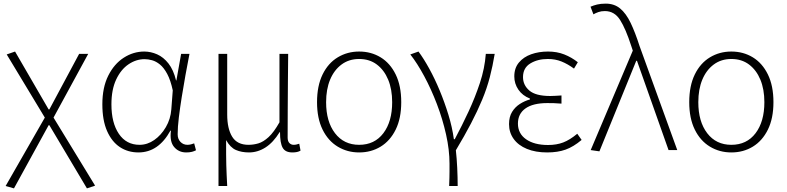

<svg xmlns="http://www.w3.org/2000/svg" viewBox="-20 -827 4339 1058"><path d="M57 211 11 198 227 -179 17 -527 63 -543 248 -224H252L416 -530H466L275 -179L504 196L459 211L252 -137H248Z M743 13Q685 13 640.5 -16.5Q596 -46 570 -105Q544 -164 544 -252Q544 -345 576.5 -410Q609 -475 662 -509Q715 -543 775 -543Q811 -543 846 -527.5Q881 -512 908.5 -477Q936 -442 950 -384H952L978 -530H1024Q1013 -474 1002 -413Q991 -352 981.5 -292.5Q972 -233 965.5 -180Q959 -127 959 -87Q959 -61 974.5 -45Q990 -29 1013 -29Q1022 -29 1032.5 -31.5Q1043 -34 1050 -37L1060 1Q1051 6 1038 9.5Q1025 13 1006 13Q965 13 939.5 -17Q914 -47 922 -107H919Q853 13 743 13ZM749 -29Q792 -29 830 -55.5Q868 -82 894 -126.5Q920 -171 924 -224L932 -329Q920 -385 901.5 -419.5Q883 -454 861.5 -471.5Q840 -489 818 -495Q796 -501 777 -501Q730 -501 688 -472.5Q646 -444 620 -388.5Q594 -333 594 -252Q594 -150 635 -89.5Q676 -29 749 -29Z M1184 198V-530H1232V-196Q1232 -118 1259.5 -73.5Q1287 -29 1349 -29Q1377 -29 1404 -37Q1431 -45 1460 -71.5Q1489 -98 1520 -153V-530H1568Q1567 -452 1566.5 -375Q1566 -298 1565.5 -221.5Q1565 -145 1565 -69Q1565 -49 1574.5 -39Q1584 -29 1598 -29Q1606 -29 1612.5 -30.5Q1619 -32 1629 -35L1636 3Q1628 8 1617 10.5Q1606 13 1591 13Q1552 13 1537.5 -13Q1523 -39 1523 -99H1521Q1486 -42 1443 -14.5Q1400 13 1352 13Q1311 13 1280 -0.5Q1249 -14 1226 -55Q1226 -10 1226 23Q1226 56 1227 83.5Q1228 111 1229 138Q1230 165 1232 198Z M1959 13Q1894 13 1841 -19Q1788 -51 1757.5 -113Q1727 -175 1727 -264Q1727 -354 1757.5 -416.5Q1788 -479 1841 -511Q1894 -543 1959 -543Q2025 -543 2077.5 -511Q2130 -479 2160.5 -416.5Q2191 -354 2191 -264Q2191 -175 2160.5 -113Q2130 -51 2077.5 -19Q2025 13 1959 13ZM1959 -29Q2044 -29 2092.5 -93Q2141 -157 2141 -264Q2141 -335 2119 -388Q2097 -441 2056.5 -471.5Q2016 -502 1959 -502Q1903 -502 1862 -471.5Q1821 -441 1799 -388Q1777 -335 1777 -264Q1777 -157 1826 -93Q1875 -29 1959 -29Z M2455 198Q2456 172 2456.5 154Q2457 136 2457 118Q2457 100 2457 75Q2457 -1 2438 -86Q2419 -171 2387.5 -253.5Q2356 -336 2317.5 -407.5Q2279 -479 2241 -527L2286 -543Q2315 -504 2345.5 -448.5Q2376 -393 2403 -328Q2430 -263 2451 -194.5Q2472 -126 2481 -60H2486Q2526 -135 2562 -212.5Q2598 -290 2624.5 -370Q2651 -450 2657 -530H2706Q2695 -463 2679 -401.5Q2663 -340 2637 -277.5Q2611 -215 2575.5 -147Q2540 -79 2492 1Q2497 46 2499.5 98.5Q2502 151 2502 198Z M2995 13Q2931 13 2883.5 -6.5Q2836 -26 2810.5 -61.5Q2785 -97 2785 -143Q2785 -183 2801.5 -210Q2818 -237 2844.5 -254Q2871 -271 2900 -279V-284Q2859 -300 2836.5 -333Q2814 -366 2814 -406Q2814 -452 2839.5 -482.5Q2865 -513 2907 -528Q2949 -543 3000 -543Q3049 -543 3089.5 -527Q3130 -511 3164 -484L3143 -449Q3109 -474 3074.5 -488Q3040 -502 2999 -502Q2943 -502 2902.5 -477.5Q2862 -453 2862 -402Q2862 -358 2897 -328Q2932 -298 3012 -298Q3028 -298 3041 -299Q3054 -300 3074 -301V-256Q3051 -258 3033 -258.5Q3015 -259 2996 -259Q2917 -259 2875.5 -229.5Q2834 -200 2834 -146Q2834 -91 2879 -59.5Q2924 -28 3000 -28Q3047 -28 3083.5 -42Q3120 -56 3161 -90L3185 -56Q3140 -18 3096.5 -2.5Q3053 13 2995 13Z M3283 7 3235 0 3467 -548 3458 -575Q3428 -668 3397 -717Q3366 -766 3313 -766Q3293 -766 3277.5 -760.5Q3262 -755 3250 -748L3234 -790Q3250 -797 3270 -802Q3290 -807 3318 -807Q3365 -807 3397.5 -780Q3430 -753 3455 -701Q3480 -649 3504 -574L3712 0H3664L3490 -492H3486Z M4010 13Q3945 13 3892 -19Q3839 -51 3808.5 -113Q3778 -175 3778 -264Q3778 -354 3808.5 -416.5Q3839 -479 3892 -511Q3945 -543 4010 -543Q4076 -543 4128.5 -511Q4181 -479 4211.5 -416.5Q4242 -354 4242 -264Q4242 -175 4211.5 -113Q4181 -51 4128.5 -19Q4076 13 4010 13ZM4010 -29Q4095 -29 4143.5 -93Q4192 -157 4192 -264Q4192 -335 4170 -388Q4148 -441 4107.5 -471.5Q4067 -502 4010 -502Q3954 -502 3913 -471.5Q3872 -441 3850 -388Q3828 -335 3828 -264Q3828 -157 3877 -93Q3926 -29 4010 -29Z"/></svg>

Font: Noto Sans SC ExtraLight
Style: Regular
Weight: 250
Designer: Ryoko NISHIZUKA 西塚涼子 (kana, bopomofo & ideographs); Paul D. Hunt (Latin, Greek & Cyrillic); Sandoll Communications 산돌커뮤니
Foundry: Adobe
Version: Version 2.004-H2;hotconv 1.0.118;makeotfexe 2.5.65603